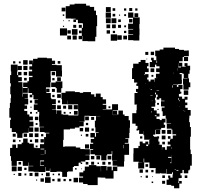

<svg xmlns="http://www.w3.org/2000/svg" viewBox="-20 -977 1088 1028"><path d="M752 -75H720V-107H741V-108H751V-107H752V-128H749V-108H723V-111H694V-155H695V-184H721V-196H729V-203H728V-219H744V-210H758V-219H774V-204H779V-228H784V-229H752V-253H748V-275H747V-260H725V-281H721V-278H711V-288H716V-303H706V-315H688V-371H710V-387H712V-415H714V-417H700V-447V-479H716V-485H708V-501H716H720V-517H710V-529H715V-535H698V-554H687V-612H693V-636H722V-645H733V-656H759V-640H775V-622H767V-611H776V-591H756V-592V-581H754V-575H757V-580H775V-562H768V-551H776V-541H786V-551H806V-539H808V-559H823V-560H815V-582H834V-591H816V-611H834V-622H817V-631H810V-617H782V-645H794V-654H789V-668H803V-655H817V-676H811V-706H835V-712H855V-722H917V-715H938V-714H939V-710H965V-706H982V-707H990V-706H991V-676H965V-672H987V-650H965V-672H958V-649H939V-641H956V-621H936V-638H935V-616H949V-620H957H974V-623H968V-639H984V-625H998V-601H995V-582H988V-559H964V-582H957V-586H942V-580H953V-549H954V-533H953V-526H933V-524H907V-522H927V-512H935V-522H957V-500H945V-486H951V-476H945V-474H938V-460H955V-448H968V-459H984V-443H971V-428H983V-414H972V-400H985V-388H1001V-358H994V-343H993V-323H996V-322H997V-297H1002V-245H998V-219V-189V-176H1001V-152H1007V-90H998V-69H994V-65H988V-49H964V-67H957V-50H946V-38H953V-24H946V-23H936V-3H935V3H939V-8H953V6H940V31H912V18H897V13H872V-15H883V-25H880V-37H892V-26H904V-43H906V-54H901V-46H871V-72H869V-48H843V-51H839V-48H813V-74H814V-77H780V-115V-107H752ZM805 -682H787V-700H805ZM774 -683H758V-699H774ZM70 -89H42V-116H39V-141H34V-185H46V-203H66V-185H74V-205H96V-213H104V-235H128V-213H136V-208H161V-186H169V-184H194V-205H216V-243H241H226V-263H244V-266H219V-293V-270H193V-296H216V-298H191V-326H189V-360H190V-378H181V-388H161V-418H181V-422H165V-444H184V-446H159V-469H153V-456H139V-470H152V-479H132V-504H129V-480H103V-506H127V-511H104V-535H127V-542H135V-564H154V-571H134V-595H152V-604H137V-622H152V-633H136V-653H156V-637H157V-662H181V-668H231V-665H258V-652H275V-634H258V-630H283V-628H311V-599H312V-567H280V-596H251V-569H252V-537H228H250V-509H226V-485H227V-502H245V-484H228V-479H252V-452H255V-446H279V-420H259V-416H279V-390H259V-388H281V-367H283V-386H309V-365H318V-363H346V-359H372H399V-360V-385H398V-418H371V-438V-418H341V-438H340V-419H312V-446H309V-480H331V-488H381V-484H407V-480H425V-484H467V-462V-472H485V-459H493V-476H519V-457H530V-445H548V-421H530V-416H549V-391H580V-419H612V-387H584V-361H605V-362H585V-384H607V-364H614V-385H638V-364H647V-356H669V-333H676V-293H674V-265H672V-237H651V-234H667V-212H648V-208H671V-178V-148H646V-113H644V-85H608V-61H588V-21H544V-26H519V-27H503V14H449V8H425V0H403V-26H425V-32H405V-54H426V-63H434V-85H456V-93H496V-87H520V-60H521V-88H551V-65H554V-85H578V-65H584V-85H608V-90H583V-116H606V-117H580V-149H581V-168H578V-151H554V-166V-145H550V-119H522V-145H488V-166V-151H464V-175H479V-179H462V-207H479V-213H466V-233H484V-241H464V-265H488V-245H494V-265H508V-268H491V-295H488V-331H509H494V-355H517V-356H489H459V-357H433V-326H405V-325H428V-301H405V-294H381V-288H355V-284H321V-278V-228H318V-215V-191H326V-193H386V-187H410V-179H432V-178H461V-148H437V-146H459V-120H437V-112H413V-107H420V-99H412V-106H401V-88H376V-83H370V-59H343V-56H339V-30H313V-56H309V-58H283V-56H249V-75H247V-62H225V-83H223V-56H189V-57H160V-85V-59H132V-87H158V-89H132V-107H130V-89H102V-114H97V-115H70ZM768 -659H764V-663H768ZM128 -631H104V-655H128ZM818 -653V-654V-640H821V-653ZM303 -636H289V-650H303ZM62 -637H50V-649H62ZM91 -638H81V-648H91ZM100 -239H72V-263H66V-270H43V-291H34V-335H38V-347H30V-399H33V-426H37V-452H39V-472H35V-514H38V-531H34V-575H40V-595H38V-631H74V-595H72V-575H77V-592H95V-574H78V-564H97V-542H78V-537H100V-509H102V-477H101V-459H103V-476H129V-450H112V-448H131V-418H112V-412H125V-394H110V-383H126V-364H137V-353H156V-333H138V-326H159V-300H138V-295H158V-271H134V-291H133V-266H106V-263H100ZM127 -602H105V-624H127ZM97 -602H75V-624H97ZM931 -599V-612H930V-599ZM806 -591H786V-611H806ZM275 -574H257V-592H275ZM125 -574H107V-592H125ZM910 -585V-587H907V-585ZM801 -566H791V-576H801ZM306 -543H286V-563H306ZM123 -546H109V-560H123ZM272 -547H260V-559H272ZM990 -497H962V-525H973H960V-557H981V-558H991V-557H992V-536H999V-510H990ZM308 -481H284V-505H278V-511H254V-535H278V-541H314V-505H308ZM758 -527V-531H757V-527ZM905 -508V-520H902V-508ZM809 -505V-507V-505ZM783 -503V-505H782V-503ZM274 -485H258V-501H274ZM786 -495H794V-498H786ZM818 -492H832V-494H818ZM988 -469H964V-493H988ZM782 -471V-483V-471ZM811 -256H800V-249H804V-245H820V-247H832V-235H828V-219H834V-203H828V-202H847V-175H848V-189H864V-175H873V-194H893V-203H878V-219H890V-229H893V-234H879V-248H893V-234H905V-252H923V-258H903V-283H898V-288H873V-314H896V-316H871V-342H867V-358H861V-356H851V-366V-381H846V-401H861V-407H842V-435H861V-438H843V-451H833V-444H819V-458H824V-470H815V-481H810V-472H815V-454H810V-440H813V-426H811V-406H791V-399H804V-386H819V-369H834V-353H818V-360H809V-355H818V-353V-340H835V-334H846V-341H866V-321H857V-309H864V-293H857V-292H843V-284H815V-283H838V-259H814V-282H811ZM306 -453H286V-473H306ZM272 -457H260V-469H272ZM907 -468H914H907ZM785 -465H797V-467H785ZM937 -443V-451H933V-443ZM401 -421V-442V-421ZM941 -435V-442H938V-435ZM152 -427H140V-439H152ZM302 -427H290V-439H302ZM791 -436H799V-437H791ZM831 -416H821V-426H831ZM367 -392H345V-414H367ZM397 -392H375V-414H397ZM306 -393H286V-413H306ZM334 -395H318V-411H334ZM571 -398H561V-408H571ZM940 -404V-407H939V-404ZM149 -400H143V-406H149ZM829 -388H823V-394H829ZM530 -388H548V-390H530ZM959 -386H967V-387H959ZM793 -374V-383H791V-374ZM396 -363H376V-383H396ZM971 -379V-382H969V-379ZM151 -368H141V-378H151ZM331 -368H321V-378H331ZM360 -369H352V-377H360ZM180 -369H172V-377H180ZM456 -333H436V-353H456ZM185 -334H167V-352H185ZM484 -335H468V-351H484ZM452 -307H440V-319H452ZM181 -308H171V-318H181ZM187 -272H165V-294H187ZM457 -272H435V-294H457ZM425 -274H407V-292H425ZM482 -277H470V-289H482ZM897 -260H875V-282H897ZM866 -261H846V-281H866ZM186 -243H166V-263H186ZM156 -243H136V-263H156ZM125 -244H107V-262H125ZM64 -245H48V-261H64ZM453 -246H439V-260H453ZM212 -247H200V-259H212ZM419 -250H413V-256H419ZM518 -245V-255V-245ZM866 -231H846V-251H866ZM742 -235H730V-247H742ZM215 -214H197V-232H215ZM185 -214H167V-232H185ZM63 -216H49V-230H63ZM152 -217H140V-229H152ZM90 -219H82V-227H90ZM863 -204H849V-218H863ZM457 -182H435V-204H457ZM763 -195H773V-203H763ZM641 -183V-201H639V-183ZM181 -188H171V-198H181ZM901 -181V-188H899V-181ZM197 -177H217V-181H197ZM223 -152V-174H220V-152ZM197 -148H217V-149H197ZM901 -139V-145H900V-139ZM576 -123H556V-143H576ZM516 -123H496V-143H516ZM485 -124H467V-142H485ZM897 -132V-110H898V-137H880V-132ZM195 -114H194V-90H216V-118H195ZM216 -93H196V-113H216ZM544 -95H528V-111H544ZM484 -95H468V-111H484ZM453 -96H439V-110H453ZM573 -96H559V-110H573ZM93 -96H79V-110H93ZM897 -103V-110H893V-103ZM510 -99H502V-107H510ZM773 -84H759V-98H773ZM69 -60H43V-86H69ZM97 -62H75V-84H97ZM122 -67H110V-79H122ZM390 -69H382V-77H390ZM877 -76H875ZM418 -71H414V-75H418ZM915 -70H922V-72H915ZM745 -52H727V-70H745ZM773 -54H759V-68H773ZM802 -55H790V-67H802ZM925 -63H935V-67H925ZM186 -33H166V-53H186ZM246 -33H226V-53H246ZM154 -35H138V-51H154ZM94 -35H78V-51H94ZM301 -38H291V-48H301ZM121 -38H111V-48H121ZM270 -39H262V-47H270ZM210 -39H202V-47H210ZM59 -40H53V-46H59ZM863 -24H849V-38H863ZM983 -24H969V-38H983ZM772 -25H760V-37H772ZM739 -28H733V-34H739ZM798 -29H794V-33H798ZM251 2H221V-28H251ZM398 -1H374V-25H398ZM215 -4H197V-22H215ZM304 -5H288V-21H304ZM332 -7H320V-19H332ZM272 -7H260V-19H272ZM362 -7H350V-19H362ZM179 -10H173V-16H179ZM864 7H848V-9H864ZM800 3H792V-5H800ZM419 -767H401V-785H418V-828H424V-849H423V-868V-853H397V-871H387V-859H373V-873H385V-877H361V-878H332V-908V-944H353V-953H379V-957H441V-947H461V-940H484V-920H494V-896H500V-836H495V-832H496V-780H490V-756H450V-757H421V-784H419ZM573 -913H547V-939H573ZM330 -916H310V-936H330ZM688 -918H672V-934H688ZM597 -919H583V-933H597ZM716 -920H704V-932H716ZM656 -920H644V-932H656ZM726 -760H694V-762H666V-790H693V-793H667V-819H693V-822H666V-850H692V-882H666V-910H694V-884H728V-848H726V-823H727V-789H726ZM574 -882H546V-910H574ZM720 -886H700V-906H720ZM597 -889H583V-903H597ZM655 -891H645V-901H655ZM324 -892H316V-900H324ZM623 -893H617V-899H623ZM603 -853H577V-879H603ZM573 -853H547V-879H573ZM689 -857H671V-875H689ZM627 -859H613V-873H627ZM353 -863H347V-869H353ZM322 -864H318V-868H322ZM694 -823V-848V-823ZM570 -826H550V-846H570ZM600 -826H580V-846H600ZM388 -828H372V-844H388ZM628 -828H612V-844H628ZM418 -828H402V-844H418ZM655 -831H645V-841H655ZM323 -833H317V-839H323ZM339 -787H301V-825H339ZM395 -791H365V-821H395ZM359 -797H341V-815H359ZM569 -797H551V-815H569ZM417 -799H403V-813H417ZM656 -800H644V-812H656ZM596 -800H584V-812H596ZM607 -759H573V-793H607ZM632 -764H608V-788H632ZM391 -765H369V-787H391ZM660 -766H640V-786H660ZM360 -766H340V-786H360Z"/></svg>

Font: Rubik Storm
Style: Regular
Weight: 400
Designer: Hubert and Fischer, NaN
Foundry: Hubert and Fischer, NaN
Version: Version 2.201